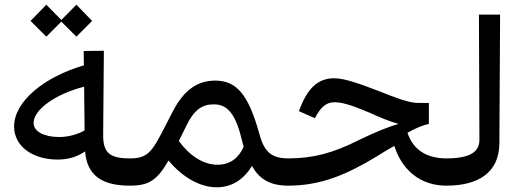

<svg xmlns="http://www.w3.org/2000/svg" viewBox="-20 -790 2225 817"><path d="M533 0 553 -12V-104L533 -116C446 -116 418 -140 419 -218L422 -574L336 -573L337 -512C169 -463 40 -359 40 -252C40 -165 122 -111 225 -111C273 -111 311 -124 342 -146C350 -42 416 0 533 0ZM110 -701 177 -634 241 -698 305 -634 372 -701 305 -770 241 -705 177 -770ZM123 -267C123 -324 218 -391 338 -421L340 -235C308 -217 269 -207 232 -207C168 -207 123 -230 123 -267Z M534 0C613 0 649 -23 697 -107C756 -36 831 7 902 7C967 7 1018 -27 1052 -84C1083 -29 1128 0 1206 0L1225 -12V-104L1206 -116C1126 -116 1101 -154 1082 -226C1036 -390 985 -447 896 -447C821 -447 765 -408 719 -323C633 -159 625 -116 534 -116L515 -104V-12ZM741 -190 771 -251C805 -323 840 -346 890 -346C951 -346 985 -301 1012 -183L1017 -166C997 -120 961 -89 906 -89C846 -89 788 -126 741 -190Z M1206 0C1347 0 1457 -48 1584 -125C1612 -143 1636 -157 1658 -169C1689 -71 1764 0 1880 0L1899 -12V-104L1880 -116C1784 -116 1734 -163 1714 -225C1745 -243 1776 -256 1805 -263V-352H1758C1720 -352 1658 -376 1593 -402C1522 -429 1450 -457 1402 -457C1330 -457 1286 -411 1252 -317L1320 -287C1343 -331 1365 -355 1404 -355C1446 -355 1500 -332 1556 -309C1596 -291 1637 -273 1676 -263C1632 -250 1579 -229 1507 -194C1396 -138 1311 -116 1206 -116L1187 -104V-12Z M1879 0C2016 0 2104 -56 2105 -180L2108 -728H2018L2020 -195C2020 -144 1981 -116 1879 -116L1861 -104V-12Z"/></svg>

Font: Wafeq Medium
Style: Regular
Weight: 500
Designer: Rasmus Andersson & Azza Alameddine
Foundry: Google & TypeTogether
Version: Version 3.000;January 28, 2025;FontCreator 15.0.0.3014 64-bi